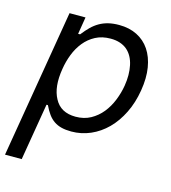

<svg xmlns="http://www.w3.org/2000/svg" viewBox="-115 -644 837 939"><g transform="rotate(15 303.5 -174.5)"><path d="M122.9 -545.5H203.8L189.6 -458.8H199.6Q217.7 -482.2 235.6 -499.8Q253.6 -517.4 274 -529.1Q294.4 -540.8 318.5 -546.7Q342.7 -552.6 372.9 -552.6Q424.4 -552.6 463.8 -532.8Q503.2 -513.1 527.9 -476.4Q552.6 -439.6 561.1 -387.8Q569.6 -335.9 558.9 -271.3Q548.3 -206.7 522.5 -154.5Q496.8 -102.3 459.9 -65.3Q422.9 -28.4 377.1 -8.5Q331.3 11.4 280.5 11.4Q252.1 11.4 230.6 6Q209.2 0.7 192.5 -10.7Q175.8 -22 162.5 -40.1Q149.1 -58.2 137.1 -83.8H130L81.7 204.5H-2.8ZM175.4 -122.2Q206 -63.9 282 -63.9Q324.9 -63.9 358 -82.2Q391 -100.5 415 -130.1Q438.9 -159.8 453.8 -197.3Q468.8 -234.7 475.1 -272.7Q479.8 -301.5 479.6 -327.4Q479.4 -353.3 474.4 -376.8Q469.5 -399.9 459.3 -418.5Q449.2 -437.1 433.8 -450.3Q418.3 -463.4 397.5 -470.3Q376.8 -477.3 350.1 -477.3Q306.5 -477.3 273.6 -459.9Q240.8 -442.5 217.5 -413.7Q194.2 -384.9 180 -348.2Q165.8 -311.4 159.8 -272.7Q144.2 -179 175.4 -122.2Z"/></g></svg>

Font: Inter P
Style: Italic
Weight: 400
Italic angle: -9.40001°
Designer: Rasmus Andersson
Foundry: rsms
Version: Version 3.018;git-588b23468